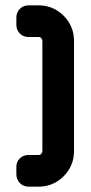

<svg xmlns="http://www.w3.org/2000/svg" viewBox="-20 -696 338 716"><path d="M256 -132Q256 -96 238.5 -66Q221 -36 191 -18Q161 0 124 0H86Q67 0 54 -13.5Q41 -27 41 -46V-74Q41 -93 54 -105.5Q67 -118 86 -118H124Q130 -118 134 -122.5Q138 -127 138 -132V-544Q138 -549 134 -553.5Q130 -558 124 -558H86Q67 -558 54 -571Q41 -584 41 -603V-630Q41 -650 54 -663Q67 -676 86 -676H124Q161 -676 191 -658Q221 -640 238.5 -610Q256 -580 256 -544Z"/></svg>

Font: Monomaniac One
Style: Regular
Weight: 400
Version: Version 1.000; ttfautohint (v1.8.3)